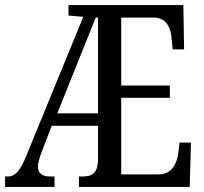

<svg xmlns="http://www.w3.org/2000/svg" viewBox="-21 -734 801 754"><path d="M-1 0H193V-41H175C145 -41 128 -53 128 -80C128 -92 133 -111 141 -133L182 -240H364V-110C364 -50 337 -41 302 -41H289V0H724L729 -174H684L679 -132C673 -88 652 -49 601 -49H455V-350H646V-398H455V-665H582C632 -665 650 -626 653 -582L657 -540H702L699 -714H248V-673L306 -668L81 -119C59 -65 39 -41 11 -41H-1ZM204 -289 355 -665H364V-289Z"/></svg>

Font: Noto Serif Georgian ExtraCondensed
Style: Regular
Weight: 400
Width: 2
Designer: Monotype Design Team, Akaki Razmadze
Foundry: Google LLC
Version: Version 2.003